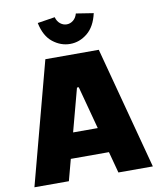

<svg xmlns="http://www.w3.org/2000/svg" viewBox="-90 -896 799 966"><g transform="rotate(-10 309.5 -412.5)"><path d="M7 0 173 -625H446L612 0H436L314 -457H305L183 0ZM118 -109V-238H501V-109ZM310 -679Q262 -679 221.5 -711Q181 -743 167 -811L256 -825Q262 -803 277 -791Q292 -779 310 -779Q328 -779 343 -791Q358 -803 364 -825L453 -811Q438 -744 398 -711.5Q358 -679 310 -679Z"/></g></svg>

Font: Changa
Style: Bold
Weight: 700
Designer: Eduardo Rodriguez Tunni
Foundry: Eduardo Rodriguez Tunni
Version: Version 3.002; ttfautohint (v1.8.2)